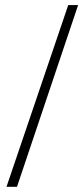

<svg xmlns="http://www.w3.org/2000/svg" viewBox="-20 -715 325 750"><path d="M46.4 14.6H5.4L246.6 -695.3H285.2Z"/></svg>

Font: Awami Nastaliq
Style: Regular
Weight: 400
Designer: Peter Martin, SIL International
Foundry: SIL International
Version: Version 3.100